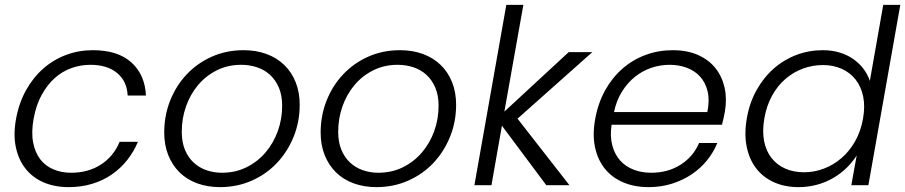

<svg xmlns="http://www.w3.org/2000/svg" viewBox="-20 -760 3715 788"><path d="M46 -273Q58 -338 87 -390Q116 -442 157.5 -478.5Q199 -515 251 -534.5Q303 -554 361 -554Q464 -554 519.5 -503.5Q575 -453 579 -368H504Q501 -427 460.5 -460.5Q420 -494 351 -494Q311 -494 273 -480.5Q235 -467 204 -439Q173 -411 150.5 -369.5Q128 -328 118 -273Q108 -217 116 -175.5Q124 -134 145 -106.5Q166 -79 199 -65Q232 -51 272 -51Q342 -51 394 -84.5Q446 -118 471 -178H546Q529 -137 502 -103Q475 -69 439 -44Q403 -19 358 -5.5Q313 8 262 8Q204 8 159 -11.5Q114 -31 85 -67.5Q56 -104 45 -156Q34 -208 46 -273Z M1210 -330Q1210 -260 1185 -198.5Q1160 -137 1116.5 -91Q1073 -45 1013 -18.5Q953 8 883 8Q832 8 789.5 -7.5Q747 -23 717 -52.5Q687 -82 670.5 -123.5Q654 -165 654 -216Q654 -286 678.5 -347.5Q703 -409 746.5 -455Q790 -501 849.5 -527.5Q909 -554 980 -554Q1031 -554 1073.5 -538.5Q1116 -523 1146.5 -493.5Q1177 -464 1193.5 -422.5Q1210 -381 1210 -330ZM726 -219Q726 -177 739 -145.5Q752 -114 774.5 -93Q797 -72 827 -61.5Q857 -51 891 -51Q946 -51 991.5 -73.5Q1037 -96 1069.5 -134Q1102 -172 1120 -221.5Q1138 -271 1138 -326Q1138 -369 1124.5 -400.5Q1111 -432 1088 -453Q1065 -474 1034.5 -484Q1004 -494 970 -494Q915 -494 870 -471.5Q825 -449 793 -411Q761 -373 743.5 -323.5Q726 -274 726 -219Z M1852 -330Q1852 -260 1827 -198.5Q1802 -137 1758.5 -91Q1715 -45 1655 -18.5Q1595 8 1525 8Q1474 8 1431.5 -7.5Q1389 -23 1359 -52.5Q1329 -82 1312.5 -123.5Q1296 -165 1296 -216Q1296 -286 1320.5 -347.5Q1345 -409 1388.5 -455Q1432 -501 1491.5 -527.5Q1551 -554 1622 -554Q1673 -554 1715.5 -538.5Q1758 -523 1788.5 -493.5Q1819 -464 1835.5 -422.5Q1852 -381 1852 -330ZM1368 -219Q1368 -177 1381 -145.5Q1394 -114 1416.5 -93Q1439 -72 1469 -61.5Q1499 -51 1533 -51Q1588 -51 1633.5 -73.5Q1679 -96 1711.5 -134Q1744 -172 1762 -221.5Q1780 -271 1780 -326Q1780 -369 1766.5 -400.5Q1753 -432 1730 -453Q1707 -474 1676.5 -484Q1646 -494 1612 -494Q1557 -494 1512 -471.5Q1467 -449 1435 -411Q1403 -373 1385.5 -323.5Q1368 -274 1368 -219Z M2058 -740H2128L2050 -302L2314 -546H2411L2104 -273L2317 0H2222L2040 -244L1997 0H1927Z M2728 -494Q2690 -494 2654 -482Q2618 -470 2587 -445.5Q2556 -421 2533 -384.5Q2510 -348 2500 -300H2883Q2893 -349 2884 -385.5Q2875 -422 2853 -446Q2831 -470 2798.5 -482Q2766 -494 2728 -494ZM2924 -173Q2908 -134 2881 -101Q2854 -68 2818 -44Q2782 -20 2737.5 -6Q2693 8 2642 8Q2584 8 2538 -11.5Q2492 -31 2462.5 -67.5Q2433 -104 2422 -156Q2411 -208 2423 -273Q2435 -338 2464 -390Q2493 -442 2535 -478.5Q2577 -515 2629.5 -534.5Q2682 -554 2741 -554Q2801 -554 2845.5 -534Q2890 -514 2917 -479.5Q2944 -445 2954 -399.5Q2964 -354 2955 -302Q2952 -286 2949.5 -274Q2947 -262 2943 -248H2490Q2483 -200 2493 -163Q2503 -126 2525.5 -101Q2548 -76 2581 -63.5Q2614 -51 2652 -51Q2722 -51 2774 -84.5Q2826 -118 2849 -173Z M3045 -274Q3056 -338 3085 -390Q3114 -442 3155.5 -478.5Q3197 -515 3248.5 -534.5Q3300 -554 3357 -554Q3394 -554 3425.5 -544.5Q3457 -535 3481.5 -518Q3506 -501 3523.5 -478Q3541 -455 3550 -428L3605 -740H3675L3544 0H3474L3496 -122Q3479 -95 3455 -71.5Q3431 -48 3400.5 -30Q3370 -12 3333.5 -2Q3297 8 3257 8Q3201 8 3156.5 -12Q3112 -32 3083.5 -69Q3055 -106 3044.5 -158Q3034 -210 3045 -274ZM3522 -273Q3531 -324 3522.5 -364.5Q3514 -405 3491.5 -433.5Q3469 -462 3434.5 -477.5Q3400 -493 3358 -493Q3315 -493 3275.5 -478.5Q3236 -464 3203.5 -436Q3171 -408 3148.5 -367Q3126 -326 3117 -274Q3108 -222 3116 -181Q3124 -140 3146.5 -111.5Q3169 -83 3203 -68Q3237 -53 3280 -53Q3322 -53 3361.5 -68Q3401 -83 3434 -111.5Q3467 -140 3490 -181Q3513 -222 3522 -273Z"/></svg>

Font: SVN-Poppins Light
Style: Italic
Weight: 300
Italic angle: -10°
Designer: Ninad Kale (Devanagari), Jonny Pinhorn (Latin)
Foundry: Indian Type Foundry
Version: Version 3.002 2017; ttfautohint (v1.8.3)